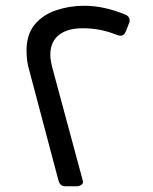

<svg xmlns="http://www.w3.org/2000/svg" viewBox="-20 -641 530 666"><path d="M206 5Q196 5 190.5 -0.5Q185 -6 182 -18L81 -399Q76 -415 74 -433Q72 -451 72 -465Q72 -522 100.5 -556Q129 -590 175 -605.5Q221 -621 272 -621Q308 -621 343.5 -613Q379 -605 413 -591Q424 -587 427.5 -579.5Q431 -572 429 -564L416 -531Q408 -511 385 -520Q329 -543 268 -543Q221 -543 193.5 -526Q166 -509 158 -479Q150 -449 161 -408L267 -15Q270 -6 263 -0.5Q256 5 247 5Z"/></svg>

Font: Rubik
Style: Italic
Weight: 400
Italic angle: -12°
Designer: Hubert and Fischer
Foundry: Hubert and Fischer
Version: Version 2.300;gftools[0.9.30]